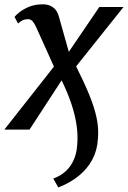

<svg xmlns="http://www.w3.org/2000/svg" viewBox="-38 -584 577 865"><path d="M124 -463.5Q117.5 -477.5 109.5 -487.5Q101.5 -497.5 88 -497.5Q73.5 -497.5 62.2 -491.8Q51 -486 43.5 -478L27.5 -507.5Q31.5 -514 47.8 -527.5Q64 -541 91.2 -552.8Q118.5 -564.5 154.5 -564.5Q174 -564.5 188.2 -558.2Q202.5 -552 212 -540.5Q221.5 -529 226.5 -512L272 -350.5L409.5 -552.5H518.5L305 -285Q341.5 -212.5 364.5 -156Q387.5 -99.5 397.5 -51.8Q407.5 -4 403 43Q400 93.5 377.8 135.2Q355.5 177 316.5 208.5Q277.5 240 224.5 260.5L202 220.5Q252.5 202 279.8 162.2Q307 122.5 310 66Q313.5 26.5 307.2 -18.5Q301 -63.5 284.2 -114.2Q267.5 -165 239.5 -222L95 0H-18.5L205 -284Z"/></svg>

Font: Merriweather 24pt Medium
Style: Italic
Weight: 500
Italic angle: -7.8°
Version: Version 2.101